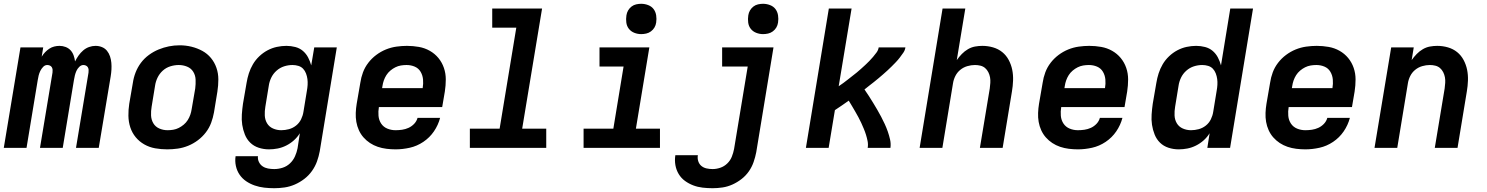

<svg xmlns="http://www.w3.org/2000/svg" viewBox="-27 -780 7847 1013"><path d="M-7 0 81 -530H201L193 -481Q201 -494 211 -504.5Q221 -515 233 -523Q245 -531 259 -534.5Q273 -538 287 -538Q304 -538 319.5 -532Q335 -526 345.5 -514.5Q356 -503 361.5 -487.5Q367 -472 369 -456Q377 -472 387.5 -487Q398 -502 412 -514Q426 -526 443 -532Q460 -538 477 -538Q495 -538 511 -531.5Q527 -525 537.5 -512Q548 -499 553.5 -482.5Q559 -466 560.5 -448.5Q562 -431 561 -413Q560 -395 557 -377L494 0H374L440 -397Q441 -405 440.5 -412Q440 -419 436.5 -425Q433 -431 426.5 -434Q420 -437 413 -437Q401 -437 391 -427Q381 -417 376 -405.5Q371 -394 368 -382Q365 -370 363 -357L304 0H184L250 -397Q251 -405 250.5 -412Q250 -419 246.5 -425Q243 -431 236.5 -434Q230 -437 222 -437Q210 -437 200.5 -427Q191 -417 185.5 -405.5Q180 -394 177 -382Q174 -370 172 -357L113 0Z M855 8Q823 8 792 2.5Q761 -3 734.5 -18Q708 -33 689 -56Q670 -79 660.5 -108Q651 -137 650.5 -169Q650 -201 655 -233L674 -343Q678 -371 688.5 -398Q699 -425 716.5 -448.5Q734 -472 758.5 -490Q783 -508 810 -519Q837 -530 864.5 -535.5Q892 -541 921 -541Q953 -541 983.5 -533.5Q1014 -526 1040.5 -511.5Q1067 -497 1086 -474Q1105 -451 1115 -422Q1125 -393 1125 -361Q1125 -329 1120 -297L1102 -187Q1097 -159 1087 -132Q1077 -105 1059 -81.5Q1041 -58 1017 -40Q993 -22 966 -11Q939 0 911 4Q883 8 855 8ZM857 -93Q872 -93 887 -95.5Q902 -98 916 -105Q930 -112 942.5 -122.5Q955 -133 963.5 -146.5Q972 -160 977 -174.5Q982 -189 984 -203L1003 -313Q1006 -337 1005 -360Q1004 -383 992.5 -401.5Q981 -420 960 -428.5Q939 -437 916 -437Q894 -437 871.5 -430Q849 -423 831.5 -407Q814 -391 804 -370Q794 -349 791 -327L773 -217Q769 -194 770 -171Q771 -148 782 -129.5Q793 -111 813.5 -102Q834 -93 857 -93Z M1420 213Q1393 213 1367 210Q1341 207 1316.5 198.5Q1292 190 1271.5 176Q1251 162 1237 141.5Q1223 121 1217.5 95.5Q1212 70 1216 44H1334Q1332 60 1339 74.5Q1346 89 1358.5 97.5Q1371 106 1387 109Q1403 112 1420 112Q1442 112 1464 105Q1486 98 1503 82Q1520 66 1529.5 44.5Q1539 23 1543 2L1555 -77Q1542 -56 1523.5 -39.5Q1505 -23 1483 -12Q1461 -1 1438 3.5Q1415 8 1392 8Q1364 8 1338 -0.5Q1312 -9 1293.5 -27Q1275 -45 1265 -70Q1255 -95 1251 -121.5Q1247 -148 1249 -176.5Q1251 -205 1255 -233L1274 -343Q1278 -368 1286 -393Q1294 -418 1307.5 -441Q1321 -464 1341 -483Q1361 -502 1384.5 -514.5Q1408 -527 1433.5 -532.5Q1459 -538 1484 -538Q1508 -538 1531 -532Q1554 -526 1571 -511.5Q1588 -497 1598.5 -477Q1609 -457 1615 -435L1631 -530H1750L1660 18Q1655 45 1645.5 71.5Q1636 98 1619 122Q1602 146 1578.5 164Q1555 182 1528.5 193.5Q1502 205 1474.5 209Q1447 213 1420 213ZM1457 -93Q1477 -93 1497.5 -98.5Q1518 -104 1535 -117.5Q1552 -131 1561.5 -150.5Q1571 -170 1574 -190L1592 -300Q1595 -316 1596 -332Q1597 -348 1595 -363Q1593 -378 1587.5 -392.5Q1582 -407 1572 -417.5Q1562 -428 1547 -432.5Q1532 -437 1516 -437Q1494 -437 1472 -430Q1450 -423 1432 -407Q1414 -391 1404 -370Q1394 -349 1391 -327L1373 -217Q1369 -194 1370 -171Q1371 -148 1382 -129.5Q1393 -111 1413.5 -102Q1434 -93 1457 -93Z M2060 8Q2036 8 2012 5Q1988 2 1966 -5.5Q1944 -13 1925 -25.5Q1906 -38 1891 -55Q1876 -72 1866.5 -93Q1857 -114 1853 -137Q1849 -160 1850 -184.5Q1851 -209 1855 -233L1874 -343Q1878 -371 1888 -398Q1898 -425 1916 -448.5Q1934 -472 1958 -490Q1982 -508 2009 -519Q2036 -530 2064.5 -534Q2093 -538 2120 -538Q2152 -538 2183 -532.5Q2214 -527 2240.5 -512Q2267 -497 2286 -474Q2305 -451 2315 -422Q2325 -393 2325 -361Q2325 -329 2320 -297L2306 -215H1972Q1968 -192 1970 -169Q1972 -146 1984 -128Q1996 -110 2016.5 -101.5Q2037 -93 2060 -93Q2077 -93 2094.5 -95.5Q2112 -98 2128.5 -105.5Q2145 -113 2158 -126.5Q2171 -140 2176 -158H2295Q2285 -120 2262.5 -87Q2240 -54 2206.5 -31.5Q2173 -9 2135 -0.5Q2097 8 2060 8ZM1989 -315H2203Q2207 -338 2205 -360.5Q2203 -383 2192 -401.5Q2181 -420 2161 -428.5Q2141 -437 2118 -437Q2103 -437 2088 -434.5Q2073 -432 2059 -425Q2045 -418 2032.5 -407.5Q2020 -397 2011.5 -383.5Q2003 -370 1998 -355.5Q1993 -341 1991 -327Z M2452 0V-101H2609L2697 -634H2570V-735H2833L2728 -101H2855V0Z M3052 0V-101H3209L3263 -429H3136V-530H3399L3328 -101H3455V0ZM3356 -600Q3337 -600 3319.5 -607Q3302 -614 3291 -628Q3280 -642 3277.5 -661Q3275 -680 3278 -699Q3280 -713 3287 -725Q3294 -737 3305 -745.5Q3316 -754 3329.5 -757Q3343 -760 3356 -760Q3375 -760 3393 -753Q3411 -746 3421.5 -732Q3432 -718 3435 -699Q3438 -680 3435 -661Q3433 -647 3426 -635Q3419 -623 3407.5 -614.5Q3396 -606 3382.5 -603Q3369 -600 3356 -600Z M3733 213Q3706 213 3680 210Q3654 207 3630.5 198Q3607 189 3587 174.5Q3567 160 3554 138.5Q3541 117 3536.5 91.5Q3532 66 3536 40Q3536 40 3536 39.5Q3536 39 3536 39H3655Q3655 39 3655 39Q3655 39 3655 39Q3652 55 3657 70.5Q3662 86 3673.5 95.5Q3685 105 3700.5 108.5Q3716 112 3733 112Q3753 112 3773.5 105Q3794 98 3810 82.5Q3826 67 3834 47Q3842 27 3846 6L3918 -429H3783V-530H4054L3963 23Q3958 49 3949 75Q3940 101 3924 124Q3908 147 3885.5 164.5Q3863 182 3837.5 193.5Q3812 205 3785.5 209Q3759 213 3733 213ZM3999 -600Q3980 -600 3962.5 -607Q3945 -614 3934 -628Q3923 -642 3920.5 -661Q3918 -680 3921 -699Q3923 -713 3930 -725Q3937 -737 3948 -745.5Q3959 -754 3972.5 -757Q3986 -760 3999 -760Q4018 -760 4036 -753Q4054 -746 4064.5 -732Q4075 -718 4078 -699Q4081 -680 4078 -661Q4076 -647 4069 -635Q4062 -623 4050.5 -614.5Q4039 -606 4025.5 -603Q4012 -600 3999 -600Z M4225 0 4346 -735H4466L4398 -325Q4411 -334 4423 -342.5Q4435 -351 4446.5 -360.5Q4458 -370 4470 -379Q4482 -388 4493.5 -397.5Q4505 -407 4516 -417Q4527 -427 4538 -437Q4549 -447 4559.5 -458Q4570 -469 4579.5 -480Q4589 -491 4598 -503.5Q4607 -516 4609 -530H4750Q4748 -515 4739 -502Q4730 -489 4720.5 -476.5Q4711 -464 4700 -452.5Q4689 -441 4678 -430Q4667 -419 4655.5 -408.5Q4644 -398 4632 -387.5Q4620 -377 4608 -367Q4596 -357 4583.5 -347Q4571 -337 4558.5 -327.5Q4546 -318 4534 -308Q4546 -291 4557.5 -273Q4569 -255 4580 -237Q4591 -219 4601.5 -201Q4612 -183 4622 -164Q4632 -145 4641 -125.5Q4650 -106 4657 -86Q4664 -66 4669 -44Q4674 -22 4671 0H4551Q4554 -18 4550.5 -35.5Q4547 -53 4542 -69Q4537 -85 4530.5 -100.5Q4524 -116 4517 -131.5Q4510 -147 4502 -161.5Q4494 -176 4485.5 -191Q4477 -206 4468.5 -220Q4460 -234 4451 -249Q4433 -236 4414.5 -223.5Q4396 -211 4378 -199L4345 0Z M4825 0 4946 -735H5066L5021 -463Q5033 -480 5047.5 -495Q5062 -510 5080 -520.5Q5098 -531 5117.5 -534.5Q5137 -538 5156 -538Q5185 -538 5212.5 -530Q5240 -522 5261 -505Q5282 -488 5295 -463.5Q5308 -439 5313.5 -412Q5319 -385 5318 -355.5Q5317 -326 5312 -297L5263 0H5143L5195 -313Q5197 -328 5198 -343Q5199 -358 5196.5 -372Q5194 -386 5187.5 -399Q5181 -412 5170.5 -421Q5160 -430 5146 -433.5Q5132 -437 5117 -437Q5097 -437 5076.5 -431Q5056 -425 5039.5 -411.5Q5023 -398 5013.5 -379Q5004 -360 5001 -340L4945 0Z M5660 8Q5636 8 5612 5Q5588 2 5566 -5.5Q5544 -13 5525 -25.5Q5506 -38 5491 -55Q5476 -72 5466.5 -93Q5457 -114 5453 -137Q5449 -160 5450 -184.5Q5451 -209 5455 -233L5474 -343Q5478 -371 5488 -398Q5498 -425 5516 -448.5Q5534 -472 5558 -490Q5582 -508 5609 -519Q5636 -530 5664.5 -534Q5693 -538 5720 -538Q5752 -538 5783 -532.5Q5814 -527 5840.5 -512Q5867 -497 5886 -474Q5905 -451 5915 -422Q5925 -393 5925 -361Q5925 -329 5920 -297L5906 -215H5572Q5568 -192 5570 -169Q5572 -146 5584 -128Q5596 -110 5616.5 -101.5Q5637 -93 5660 -93Q5677 -93 5694.5 -95.5Q5712 -98 5728.5 -105.5Q5745 -113 5758 -126.5Q5771 -140 5776 -158H5895Q5885 -120 5862.5 -87Q5840 -54 5806.5 -31.5Q5773 -9 5735 -0.5Q5697 8 5660 8ZM5589 -315H5803Q5807 -338 5805 -360.5Q5803 -383 5792 -401.5Q5781 -420 5761 -428.5Q5741 -437 5718 -437Q5703 -437 5688 -434.5Q5673 -432 5659 -425Q5645 -418 5632.5 -407.5Q5620 -397 5611.5 -383.5Q5603 -370 5598 -355.5Q5593 -341 5591 -327Z M6192 8Q6164 8 6138 -0.5Q6112 -9 6093.5 -27Q6075 -45 6065 -70Q6055 -95 6051 -121.5Q6047 -148 6049 -176.5Q6051 -205 6055 -233L6074 -343Q6078 -368 6086 -393Q6094 -418 6107.5 -441Q6121 -464 6141 -483Q6161 -502 6184.5 -514.5Q6208 -527 6233.5 -532.5Q6259 -538 6284 -538Q6308 -538 6331 -532Q6354 -526 6371 -511.5Q6388 -497 6398.5 -477Q6409 -457 6415 -435L6464 -735H6584L6463 0H6343L6355 -77Q6342 -56 6323.5 -39.5Q6305 -23 6283 -12Q6261 -1 6238 3.5Q6215 8 6192 8ZM6257 -93Q6277 -93 6297.5 -98.5Q6318 -104 6335 -117.5Q6352 -131 6361.5 -150.5Q6371 -170 6374 -190L6392 -300Q6395 -316 6396 -332Q6397 -348 6395 -363Q6393 -378 6387.5 -392.5Q6382 -407 6372 -417.5Q6362 -428 6347 -432.5Q6332 -437 6316 -437Q6294 -437 6272 -430Q6250 -423 6232 -407Q6214 -391 6204 -370Q6194 -349 6191 -327L6173 -217Q6169 -194 6170 -171Q6171 -148 6182 -129.5Q6193 -111 6213.5 -102Q6234 -93 6257 -93Z M6860 8Q6836 8 6812 5Q6788 2 6766 -5.5Q6744 -13 6725 -25.5Q6706 -38 6691 -55Q6676 -72 6666.5 -93Q6657 -114 6653 -137Q6649 -160 6650 -184.5Q6651 -209 6655 -233L6674 -343Q6678 -371 6688 -398Q6698 -425 6716 -448.5Q6734 -472 6758 -490Q6782 -508 6809 -519Q6836 -530 6864.5 -534Q6893 -538 6920 -538Q6952 -538 6983 -532.5Q7014 -527 7040.5 -512Q7067 -497 7086 -474Q7105 -451 7115 -422Q7125 -393 7125 -361Q7125 -329 7120 -297L7106 -215H6772Q6768 -192 6770 -169Q6772 -146 6784 -128Q6796 -110 6816.5 -101.5Q6837 -93 6860 -93Q6877 -93 6894.5 -95.5Q6912 -98 6928.5 -105.5Q6945 -113 6958 -126.5Q6971 -140 6976 -158H7095Q7085 -120 7062.5 -87Q7040 -54 7006.5 -31.5Q6973 -9 6935 -0.5Q6897 8 6860 8ZM6789 -315H7003Q7007 -338 7005 -360.5Q7003 -383 6992 -401.5Q6981 -420 6961 -428.5Q6941 -437 6918 -437Q6903 -437 6888 -434.5Q6873 -432 6859 -425Q6845 -418 6832.5 -407.5Q6820 -397 6811.5 -383.5Q6803 -370 6798 -355.5Q6793 -341 6791 -327Z M7225 0 7313 -530H7432L7421 -463Q7433 -480 7447.5 -495Q7462 -510 7480 -520.5Q7498 -531 7517.5 -534.5Q7537 -538 7556 -538Q7585 -538 7612.5 -530Q7640 -522 7661 -505Q7682 -488 7695 -463.5Q7708 -439 7713.5 -412Q7719 -385 7718 -355.5Q7717 -326 7712 -297L7663 0H7543L7595 -313Q7597 -328 7598 -343Q7599 -358 7596.5 -372Q7594 -386 7587.5 -399Q7581 -412 7570.5 -421Q7560 -430 7546 -433.5Q7532 -437 7517 -437Q7497 -437 7476.5 -431Q7456 -425 7439.5 -411.5Q7423 -398 7413.5 -379Q7404 -360 7401 -340L7345 0Z"/></svg>

Font: Iosevka Curly Extended Oblique
Style: Bold
Weight: 700
Width: 7
Italic angle: -9°
Monospace: yes
Designer: Belleve Invis
Foundry: Belleve Invis
Version: Version 11.1.0; ttfautohint (v1.8.3)